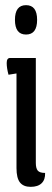

<svg xmlns="http://www.w3.org/2000/svg" viewBox="-20 -715 203 745"><path d="M81 -581Q38 -581 38 -638Q38 -695 81 -695Q124 -695 124 -638Q124 -581 81 -581ZM19 -490H119V-83Q119 -62 126.5 -53Q134 -44 155 -44Q156 -18 141.5 -4Q127 10 99 10Q71 10 57.5 -7Q44 -24 44 -63V-430L13 -425Q6 -451 6 -470.5Q6 -490 19 -490Z"/></svg>

Font: el_Medula One
Style: Regular
Weight: 400
Designer: Luciano Vergara
Foundry: Luciano Vergara
Version: Version 1.002 August 17, 2020